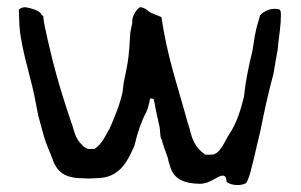

<svg xmlns="http://www.w3.org/2000/svg" viewBox="-20 -494 846 540"><path d="M33 -467 34 -439C34 -374 65 -282 76 -228C80 -209 84 -188 88 -167C93 -148 99 -127 104 -109C108 -93 123 -60 128 -46C140 -10 164 5 201 7C211 7 221 8 231 8C239 8 247 7 255 7C315 5 337 -36 358 -84C367 -123 379 -156 391 -178C396 -187 400 -205 402 -217L412 -216C412 -215 414 -210 415 -203C418 -183 425 -156 429 -136C431 -124 430 -109 434 -102H435V-101C436 -94 448 -61 453 -47V-45C453 -41 456 -35 457 -31C467 10 497 22 542 23C574 23 598 -6 611 1C616 4 617 10 617 17C624 25 652 31 670 22C676 19 679 6 683 -5C689 -27 696 -55 704 -91L713 -129C723 -180 735 -235 749 -286C753 -309 757 -334 761 -355L763 -375L767 -407C769 -424 770 -437 770 -449V-456C770 -460 769 -464 767 -467C746 -474 722 -464 711 -450C710 -443 705 -430 702 -418C701 -412 698 -400 696 -390C696 -387 695 -382 695 -382L693 -370C690 -348 687 -337 683 -322C677 -292 672 -274 666 -221C657 -185 645 -146 625 -117C613 -99 599 -59 575 -59H557L556 -60C531 -77 520 -101 513 -133L507 -152C477 -262 451 -332 434 -446C423 -451 403 -457 397 -463C392 -468 385 -472 375 -474C367 -472 353 -452 352 -437V-429C349 -417 346 -401 346 -395C343 -342 341 -323 333 -286C330 -273 327 -259 325 -237V-236C317 -200 305 -171 287 -129H286C276 -110 266 -89 247 -76L246 -75H228C223 -77 218 -79 214 -83C199 -98 193 -106 184 -140L181 -148C146 -252 129 -313 106 -419C104 -428 103 -436 102 -444V-448L96 -454V-455C89 -465 67 -471 55 -473C47 -475 38 -472 33 -467ZM88 -172ZM184 -145V-146ZM201 7ZM352 -442ZM683 -327ZM761 -359V-360Z"/></svg>

Font: Vapor
Style: Lit
Weight: 300
Foundry: Cannot Into Space Fonts
Version: Version 0.179